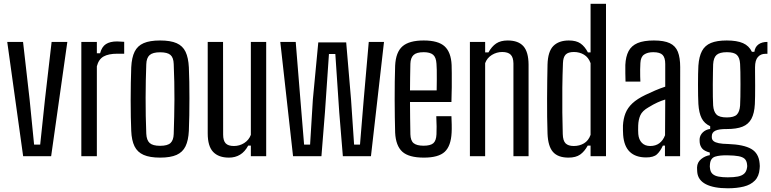

<svg xmlns="http://www.w3.org/2000/svg" viewBox="-20 -820 4050 1008"><path d="M101.5 0 18 -600H101L135.5 -297.5L159 -61H191L216 -297.5L251 -600H333.5L248.5 0Z M407 0V-600H488.5V-540.5H505.5Q514.5 -574.5 536.2 -588.5Q558 -602.5 594.5 -602.5Q604 -602.5 613.2 -601.5Q622.5 -600.5 632 -600.5V-538H595.5Q550 -538 524 -523.5Q498 -509 488.5 -472V0Z M820.5 7.5Q766.5 7.5 734 -6.8Q701.5 -21 686.2 -52Q671 -83 669 -133Q667.5 -163.5 666.8 -205.2Q666 -247 666 -293Q666 -339 666.8 -384.2Q667.5 -429.5 669 -466.5Q671.5 -518 686.8 -548.8Q702 -579.5 734.2 -593.5Q766.5 -607.5 820.5 -607.5Q875.5 -607.5 907.5 -593.2Q939.5 -579 954.2 -548Q969 -517 971.5 -466.5Q973 -432.5 973.8 -390.5Q974.5 -348.5 974.5 -303.8Q974.5 -259 973.8 -215Q973 -171 971.5 -133Q969 -83 954 -52Q939 -21 907 -6.8Q875 7.5 820.5 7.5ZM820.5 -54.5Q860 -54.5 875.5 -69.5Q891 -84.5 892 -116.5Q893.5 -162 894.5 -207.2Q895.5 -252.5 895.8 -298.2Q896 -344 895 -390.5Q894 -437 892 -484Q891 -517.5 875 -531.5Q859 -545.5 820.5 -545.5Q782 -545.5 765.5 -530.8Q749 -516 748 -482.5Q746.5 -442.5 745.5 -398Q744.5 -353.5 744.5 -306.5Q744.5 -259.5 745.2 -211.8Q746 -164 748 -118Q749.5 -84 765.8 -69.2Q782 -54.5 820.5 -54.5Z M1182 7.5Q1127.5 7.5 1099 -22.5Q1070.5 -52.5 1070.5 -120V-600H1151L1151.5 -113.5Q1151.5 -81.5 1164.8 -67.5Q1178 -53.5 1208 -53.5Q1237.5 -53.5 1262 -69Q1286.5 -84.5 1297 -112V-600H1377.5V0H1297V-55.5H1283Q1265.5 -23 1240.2 -7.8Q1215 7.5 1182 7.5Z M1518.5 0 1451.5 -600H1532.5L1557 -297.5L1576.5 -61H1608L1622.5 -297.5L1651 -597.5H1797.5L1823 -297.5L1839 -61H1870L1889.5 -297.5L1916 -600H1996L1927.5 0H1780L1761 -231L1740.5 -536.5H1707L1686 -231L1667.5 0Z M2205.5 7.5Q2126.5 7.5 2092.2 -23.5Q2058 -54.5 2054.5 -123.5Q2053.5 -159.5 2052.8 -204.2Q2052 -249 2052 -296.8Q2052 -344.5 2052.5 -390.5Q2053 -436.5 2054.5 -475.5Q2058 -546.5 2093.2 -577Q2128.5 -607.5 2204.5 -607.5Q2281 -607.5 2314.5 -576.5Q2348 -545.5 2351 -479Q2351.5 -467.5 2351.8 -435.2Q2352 -403 2351.8 -362.2Q2351.5 -321.5 2350 -284.5H2132.5Q2132.5 -243 2133.2 -200.8Q2134 -158.5 2134.5 -115Q2135.5 -81 2152 -68Q2168.5 -55 2204 -55Q2239.5 -55 2254.8 -68Q2270 -81 2271.5 -115Q2272.5 -130 2272.2 -156Q2272 -182 2270.5 -210H2350Q2351 -193 2351.5 -166.2Q2352 -139.5 2351 -123.5Q2347.5 -53.5 2314.8 -23Q2282 7.5 2205.5 7.5ZM2132.5 -345.5H2272.5Q2273 -373.5 2273.2 -402.2Q2273.5 -431 2273 -453.8Q2272.5 -476.5 2271.5 -485.5Q2269.5 -519.5 2253.5 -532.8Q2237.5 -546 2204.5 -546Q2166.5 -546 2151 -531Q2135.5 -516 2134.5 -485.5Q2134 -451.5 2133.2 -416.2Q2132.5 -381 2132.5 -345.5Z M2447 0V-600H2527V-545H2544.5Q2561.5 -576 2585 -591.8Q2608.5 -607.5 2645.5 -607.5Q2701 -607.5 2727.8 -577.5Q2754.5 -547.5 2755 -481V0H2675.5V-487Q2675 -519 2661 -533Q2647 -547 2616.5 -547Q2587.5 -547 2562.2 -531.5Q2537 -516 2527 -488.5V0Z M2964.5 7.5Q2909.5 7.5 2883.2 -22.2Q2857 -52 2854.5 -119Q2853 -160 2852.5 -207.2Q2852 -254.5 2852.2 -302.8Q2852.5 -351 2853 -397Q2853.5 -443 2854.5 -481Q2856.5 -550 2885.2 -578.8Q2914 -607.5 2966.5 -607.5Q3005 -607.5 3027.5 -592Q3050 -576.5 3066.5 -545H3080.5V-800H3161.5V0H3080.5V-55.5H3065.5Q3048.5 -24.5 3025.8 -8.5Q3003 7.5 2964.5 7.5ZM2992.5 -53.5Q3022.5 -53.5 3046 -67.5Q3069.5 -81.5 3080.5 -112V-488.5Q3069.5 -519 3046 -533Q3022.5 -547 2993 -547Q2962.5 -547 2949.5 -533.2Q2936.5 -519.5 2935.5 -488.5Q2933 -426.5 2932.2 -359.5Q2931.5 -292.5 2932.2 -229.5Q2933 -166.5 2934.5 -116Q2935.5 -81 2949.5 -67.2Q2963.5 -53.5 2992.5 -53.5Z M3372.5 6.5Q3317 6.5 3286.5 -22.8Q3256 -52 3251.5 -111.5Q3251 -124 3250.5 -136.2Q3250 -148.5 3250.5 -161Q3252.5 -197 3263.8 -225.5Q3275 -254 3300 -277.5Q3325 -301 3369 -322Q3392.5 -333.5 3419.5 -345Q3446.5 -356.5 3472.5 -365V-484Q3472.5 -517 3458.8 -531.5Q3445 -546 3409.5 -546Q3379.5 -546 3361.5 -533.5Q3343.5 -521 3342 -489Q3341 -474 3340.8 -454.8Q3340.5 -435.5 3341 -418.2Q3341.5 -401 3342 -391.5H3264Q3263.5 -413 3263 -435.5Q3262.5 -458 3263 -479Q3265 -523 3280 -551.5Q3295 -580 3327.2 -593.8Q3359.5 -607.5 3413 -607.5Q3466.5 -607.5 3496.5 -593.2Q3526.5 -579 3538.8 -548Q3551 -517 3551 -468L3550.5 0H3471V-55.5H3460Q3447 -26.5 3429.2 -10Q3411.5 6.5 3372.5 6.5ZM3393.5 -53.5Q3422 -53.5 3441.5 -68Q3461 -82.5 3471.5 -110L3472.5 -297.5Q3452.5 -291.5 3431.5 -282Q3410.5 -272.5 3384.5 -256.5Q3352 -238 3341.8 -214.8Q3331.5 -191.5 3330.5 -161Q3330 -147.5 3330.2 -137Q3330.5 -126.5 3331 -116Q3333.5 -87 3349.8 -70.2Q3366 -53.5 3393.5 -53.5Z M3801 168.5Q3727.5 168.5 3686 147.2Q3644.5 126 3640.5 83.5Q3640 76.5 3639.8 70.5Q3639.5 64.5 3639.5 59Q3640.5 32 3661 15.2Q3681.5 -1.5 3706.5 -5.5V-19Q3677.5 -27 3666.5 -40.2Q3655.5 -53.5 3653.5 -71.5Q3653.5 -74.5 3653 -80Q3652.5 -85.5 3653 -91Q3655 -111 3670.2 -125.5Q3685.5 -140 3708.5 -143V-157.5Q3677.5 -171.5 3663.5 -199.5Q3649.5 -227.5 3646.5 -274Q3645.5 -291 3645 -318.2Q3644.5 -345.5 3644.5 -375.2Q3644.5 -405 3645 -431.5Q3645.5 -458 3646.5 -475Q3650 -523.5 3665.5 -552.5Q3681 -581.5 3712.5 -594.5Q3744 -607.5 3795.5 -607.5Q3849 -607.5 3880.8 -593.5Q3912.5 -579.5 3927.5 -548H3940.5Q3943.5 -573 3961.5 -586.5Q3979.5 -600 4009 -600V-537.5H3998Q3973.5 -537.5 3958.8 -520.5Q3944 -503.5 3944 -467V-442.5Q3944 -440.5 3944.2 -419.8Q3944.5 -399 3944.5 -370.5Q3944.5 -342 3944.2 -315.2Q3944 -288.5 3943 -273.5Q3940.5 -225.5 3925 -196.5Q3909.5 -167.5 3878.2 -155Q3847 -142.5 3795 -142.5Q3755 -143 3736 -134Q3717 -125 3717 -105V-99.5Q3717 -87 3726 -79.5Q3735 -72 3753.8 -68.2Q3772.5 -64.5 3802.5 -64Q3884.5 -61 3924 -38.2Q3963.5 -15.5 3968 37.5Q3969 44 3969 51.8Q3969 59.5 3968 66.5Q3965 105.5 3943 128Q3921 150.5 3884.5 159.5Q3848 168.5 3801 168.5ZM3800.5 111Q3832.5 111 3853.8 106.8Q3875 102.5 3886.8 91.8Q3898.5 81 3901.5 62.5Q3903 56 3902.8 50.5Q3902.5 45 3901.5 39Q3899 22.5 3888.8 13.2Q3878.5 4 3857.5 0Q3836.5 -4 3800.5 -4.5Q3759 -5.5 3734.8 2.2Q3710.5 10 3707.5 40.5Q3706.5 49.5 3706.5 53.5Q3706.5 57.5 3707.5 63Q3709.5 83 3721 93.2Q3732.5 103.5 3752.8 107.2Q3773 111 3800.5 111ZM3795.5 -203.5Q3833.5 -203.5 3848.2 -218.2Q3863 -233 3865.5 -266Q3866.5 -282 3867 -312.5Q3867.5 -343 3867.5 -377.5Q3867.5 -412 3867 -441.5Q3866.5 -471 3865.5 -485Q3863.5 -517.5 3848.5 -531.8Q3833.5 -546 3796 -546Q3758.5 -546 3742.2 -531.8Q3726 -517.5 3724 -482.5Q3723.5 -470 3723 -440.8Q3722.5 -411.5 3722.2 -377Q3722 -342.5 3722.5 -312.2Q3723 -282 3724 -266.5Q3726.5 -233.5 3741.8 -218.5Q3757 -203.5 3795.5 -203.5Z"/></svg>

Font: Big Shoulders Text Thin
Style: Regular
Weight: 400
Version: Version 2.002